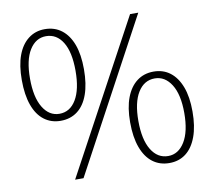

<svg xmlns="http://www.w3.org/2000/svg" viewBox="-82 -836 1052 943"><g transform="rotate(-10 444.0 -364.0)"><path d="M199 -284Q152 -284 117 -310.5Q82 -337 63.5 -388.5Q45 -440 45 -514Q45 -587 63.5 -637Q82 -687 117 -714Q152 -741 199 -741Q248 -741 283 -714Q318 -687 336.5 -637Q355 -587 355 -514Q355 -440 336.5 -388.5Q318 -337 283 -310.5Q248 -284 199 -284ZM199 -319Q252 -319 282.5 -370Q313 -421 313 -514Q313 -607 282.5 -656.5Q252 -706 199 -706Q148 -706 117 -656.5Q86 -607 86 -514Q86 -421 117 -370Q148 -319 199 -319ZM218 13 625 -741H666L260 13ZM689 13Q641 13 606 -13.5Q571 -40 552 -91.5Q533 -143 533 -217Q533 -290 552 -340Q571 -390 606 -416.5Q641 -443 689 -443Q737 -443 771.5 -416.5Q806 -390 825 -340Q844 -290 844 -217Q844 -143 825 -91.5Q806 -40 771.5 -13.5Q737 13 689 13ZM689 -22Q740 -22 771.5 -73Q803 -124 803 -217Q803 -309 771.5 -359Q740 -409 689 -409Q636 -409 605 -359Q574 -309 574 -217Q574 -124 605 -73Q636 -22 689 -22Z"/></g></svg>

Font: Noto Sans SC ExtraLight
Style: Regular
Weight: 250
Designer: Ryoko NISHIZUKA 西塚涼子 (kana, bopomofo & ideographs); Paul D. Hunt (Latin, Greek & Cyrillic); Sandoll Communications 산돌커뮤니
Foundry: Adobe
Version: Version 2.004-H2;hotconv 1.0.118;makeotfexe 2.5.65603